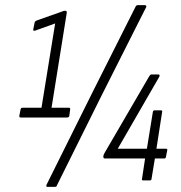

<svg xmlns="http://www.w3.org/2000/svg" viewBox="-20 -700 701 745"><path d="M61 -244Q54 -244 55 -251L60 -276Q61 -282 68 -282H141L194 -609L116 -581Q108 -579 109 -586L114 -611Q115 -617 121 -620L223 -656Q226 -658 230 -658H234Q240 -658 239 -650L180 -282H247Q254 -282 252 -274L249 -251Q248 -244 240 -244ZM164 25Q157 25 161 16L339 -342L506 -674Q509 -680 514 -680H542Q545 -680 547 -678Q549 -676 547 -672L374 -329L201 19Q200 25 193 25ZM536 0Q529 0 531 -6L543 -85H387Q381 -85 381 -92V-95Q382 -100 386 -107L559 -404Q563 -411 567 -411H594Q598 -411 599 -409Q600 -407 598 -402L437 -123H550L573 -265Q574 -272 580 -272H604Q611 -272 609 -265L587 -123H624Q630 -123 629 -117L624 -92Q623 -85 618 -85H581L568 -6Q568 0 561 0Z"/></svg>

Font: Sofia Sans Condensed Light
Style: Italic
Weight: 300
Italic angle: -9°
Version: Version 4.100